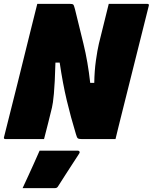

<svg xmlns="http://www.w3.org/2000/svg" viewBox="-52 -720 791 994"><path d="M176 0H-23Q-35 0 -31 -11Q4 -148 38 -285.5Q72 -423 106 -560Q115 -595 123.5 -630Q132 -665 141 -700H309Q323 -700 327 -696.5Q331 -693 336 -673Q357 -587 380 -493.5Q403 -400 415 -291H436Q437 -353 444.5 -406.5Q452 -460 460 -494Q473 -546 485.5 -597Q498 -648 511 -700H710Q722 -700 718 -689Q681 -543 644.5 -395.5Q608 -248 571 -102Q565 -77 558.5 -51.5Q552 -26 546 0H372Q357 0 351.5 -3.5Q346 -7 341 -26Q314 -115 293.5 -201Q273 -287 257 -396H235Q232 -287 227 -234.5Q222 -182 217 -163Q207 -123 197 -82Q187 -41 176 0ZM153 60H351Q357 60 359.5 64.5Q362 69 358 75Q338 106 321 132Q304 158 287 184.5Q270 211 249 244Q247 248 243 251Q239 254 232 254H65Q82 218 95.5 188Q109 158 123 127.5Q137 97 153 60Z"/></svg>

Font: Recursive Sn Lnr St XBk
Style: Italic
Weight: 1000
Italic angle: -15°
Version: Version 1.079;hotconv 1.0.112;makeotfexe 2.5.65598; ttfautoh